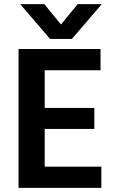

<svg xmlns="http://www.w3.org/2000/svg" viewBox="-20 -912 568 932"><path d="M329 -723H223L78 -892H195L276 -793L357 -892H474ZM472 0H70V-674H468V-571H197V-388H438V-286H197V-103H472Z"/></svg>

Font: Hind Guntur SemiBold
Style: Regular
Weight: 600
Designer: Manushi Parikh, Hitesh Malaviya
Foundry: Indian Type Foundry
Version: Version 1.000;PS 1.0;hotconv 1.0.86;makeotf.lib2.5.63406; tt